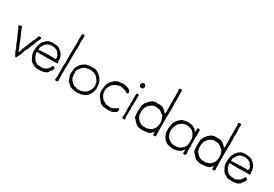

<svg xmlns="http://www.w3.org/2000/svg" viewBox="43 -1798 4001 2803"><g transform="rotate(30 2044.0 -396.5)"><path d="M226 -1C245 -4 242 -30 253 -42C256 -49 262 -55 265 -62C269 -71 269 -80 276 -86V-102C286 -116 288 -137 298 -151C298 -157 301 -159 300 -167C307 -169 306 -181 313 -184C315 -192 319 -197 324 -203C327 -222 335 -236 341 -252C344 -254 343 -260 346 -263C348 -266 350 -269 350 -275C355 -283 356 -292 363 -297C363 -315 375 -320 374 -338C381 -345 382 -354 385 -364C389 -377 395 -384 402 -392C403 -406 412 -412 409 -430C408 -432 406 -434 404 -434C394 -437 378 -439 368 -436C362 -429 359 -419 357 -409C353 -401 350 -391 347 -381C337 -365 333 -344 320 -330C321 -323 317 -320 317 -313C297 -280 289 -234 268 -201C267 -186 257 -170 253 -159C247 -144 244 -129 239 -113L232 -99C230 -94 232 -86 224 -86C218 -99 214 -115 207 -127C206 -131 205 -134 205 -140C197 -150 193 -164 188 -178C180 -188 178 -204 172 -217C173 -223 167 -227 166 -230C165 -232 167 -235 166 -237C165 -241 161 -242 160 -245C158 -249 158 -253 157 -256C150 -269 144 -281 141 -296C138 -300 135 -304 133 -308C131 -312 131 -317 130 -321C129 -322 127 -323 127 -324C126 -326 125 -328 123 -330C120 -339 117 -346 112 -353C108 -372 100 -388 92 -405C89 -416 88 -429 81 -436C73 -438 60 -439 54 -434C44 -437 37 -434 32 -428C31 -416 35 -409 37 -400C41 -393 50 -389 52 -381C55 -372 60 -365 60 -354C69 -346 70 -330 78 -321C79 -317 80 -314 79 -308C82 -304 87 -301 89 -296C90 -277 101 -267 108 -253C112 -235 120 -221 128 -206C129 -202 130 -197 130 -192C134 -189 133 -179 138 -176C137 -172 140 -171 142 -170C142 -165 142 -161 144 -159C151 -151 154 -138 160 -129C166 -119 169 -106 174 -96V-83C182 -69 193 -59 194 -39C199 -34 204 -29 207 -23C211 -13 213 -2 226 -1Z M798 -225C801 -229 803 -234 802 -243C799 -244 803 -253 799 -254C798 -258 793 -257 793 -263C800 -269 796 -277 796 -285V-298C794 -316 785 -333 783 -348C778 -355 772 -362 769 -372C760 -379 753 -389 746 -399C731 -407 722 -419 711 -430C701 -435 689 -437 682 -444C650 -451 617 -455 582 -455C561 -453 542 -447 523 -443C517 -435 506 -432 496 -427C481 -411 467 -395 451 -380C446 -368 439 -359 433 -348C429 -337 422 -326 419 -313C417 -305 418 -290 416 -280C416 -278 413 -275 413 -272L411 -239C410 -229 408 -219 408 -209C408 -194 413 -178 413 -164C419 -151 427 -140 429 -123C433 -118 437 -114 440 -109C446 -81 464 -67 481 -50C492 -47 499 -39 511 -36C515 -33 520 -31 525 -28C530 -26 531 -19 537 -19C564 -8 609 -15 641 -11C648 -11 652 -15 659 -16C690 -14 707 -27 728 -36C738 -37 758 -61 758 -71C764 -85 778 -92 787 -104C792 -117 800 -133 798 -148C789 -157 777 -162 761 -164C752 -154 746 -142 742 -127C734 -119 727 -108 720 -98C712 -94 706 -88 700 -85C688 -78 676 -71 662 -66C650 -62 635 -60 619 -60C609 -63 597 -63 583 -63C574 -66 565 -68 553 -68C538 -75 524 -84 511 -93C504 -104 495 -114 485 -123C484 -129 483 -134 481 -138C477 -145 469 -150 467 -157C468 -183 445 -201 459 -224C479 -226 499 -220 520 -220C528 -221 537 -224 545 -224C557 -224 569 -220 580 -220C585 -220 590 -222 596 -222C608 -222 620 -220 632 -220C652 -221 673 -228 692 -222C700 -227 709 -224 719 -224C745 -224 772 -224 798 -225ZM744 -282C743 -276 742 -269 738 -266C728 -265 723 -270 716 -271C704 -271 696 -268 687 -272C675 -268 665 -271 649 -269C643 -268 642 -272 637 -272C622 -271 606 -271 594 -266C586 -265 585 -270 578 -271C565 -267 546 -269 533 -265C508 -271 480 -260 459 -263C455 -267 460 -272 460 -277C458 -282 458 -288 459 -295C464 -306 467 -321 476 -329C476 -336 482 -339 485 -345C488 -349 489 -354 492 -358C494 -361 497 -367 501 -370C503 -372 505 -370 507 -372C513 -375 519 -387 526 -391C540 -395 552 -401 564 -406C581 -407 595 -409 608 -413C621 -409 638 -408 653 -406C666 -398 682 -393 697 -386C702 -380 708 -374 714 -369C716 -358 723 -351 730 -343C731 -342 730 -340 731 -339C733 -337 739 -335 741 -331C739 -312 760 -296 744 -282Z M900 -778C899 -772 897 -766 897 -760C896 -752 897 -744 897 -741C896 -718 893 -695 895 -677C896 -669 898 -660 898 -651C898 -632 897 -613 897 -593C897 -562 896 -529 895 -500C893 -472 893 -436 895 -402C896 -381 895 -360 895 -338C894 -335 894 -332 895 -330C896 -315 896 -288 895 -270C894 -261 891 -252 889 -243C889 -236 891 -228 891 -221C893 -173 892 -116 893 -59C890 -51 891 -38 888 -30C888 -19 886 -5 893 0C911 13 942 1 940 -26C940 -28 938 -28 938 -30C929 -90 938 -147 934 -196C933 -205 933 -213 934 -223C934 -232 933 -242 936 -251C936 -275 939 -299 939 -322C939 -329 937 -336 937 -342C937 -350 938 -356 940 -363C939 -369 936 -374 936 -380C938 -387 939 -395 939 -404C935 -445 941 -489 938 -533C940 -537 940 -541 941 -544C944 -572 939 -606 942 -633C937 -650 940 -668 941 -688V-721C941 -739 943 -759 941 -770C940 -775 937 -778 934 -782C922 -786 908 -782 900 -778Z M1477 -209C1476 -231 1474 -251 1471 -271C1469 -291 1457 -303 1454 -323C1445 -331 1439 -342 1433 -354C1429 -354 1430 -358 1429 -360C1417 -375 1398 -383 1388 -398C1372 -403 1363 -415 1348 -422C1332 -427 1317 -433 1299 -436C1291 -433 1283 -433 1272 -434C1266 -435 1267 -429 1260 -430C1245 -438 1228 -427 1213 -431C1196 -427 1183 -420 1162 -420L1126 -395C1113 -387 1104 -376 1093 -367C1087 -358 1081 -348 1075 -341C1071 -336 1066 -331 1066 -323C1052 -310 1052 -283 1044 -264C1042 -245 1044 -221 1039 -204C1041 -196 1041 -185 1041 -174C1047 -154 1053 -133 1063 -116C1065 -112 1063 -104 1066 -100C1070 -93 1075 -87 1077 -78C1086 -69 1098 -62 1107 -53C1112 -49 1117 -45 1123 -42C1123 -33 1132 -32 1135 -26C1146 -23 1156 -20 1165 -15C1184 -17 1200 -5 1219 -3C1226 -2 1234 -3 1241 -3C1248 -2 1255 -1 1261 -1C1279 -2 1295 -8 1313 -6C1335 -11 1356 -17 1373 -26C1390 -36 1404 -49 1422 -58L1430 -74C1431 -81 1439 -80 1440 -88C1446 -98 1453 -107 1460 -116L1465 -144C1468 -153 1472 -161 1474 -171L1479 -207C1479 -208 1479 -209 1477 -209ZM1432 -241C1432 -236 1438 -237 1440 -233C1441 -233 1441 -232 1441 -231C1439 -216 1433 -205 1435 -187C1431 -172 1424 -160 1421 -144C1412 -138 1406 -128 1402 -116C1393 -108 1384 -100 1378 -89C1372 -87 1369 -83 1365 -78C1356 -77 1349 -73 1343 -67C1329 -63 1316 -58 1304 -51C1285 -53 1272 -49 1257 -47C1243 -46 1236 -53 1222 -51C1212 -60 1196 -62 1179 -64C1174 -67 1169 -71 1165 -77C1157 -78 1153 -82 1146 -85C1137 -99 1122 -109 1112 -122C1108 -133 1103 -142 1097 -151C1096 -165 1089 -174 1091 -192C1090 -198 1085 -199 1085 -206C1086 -223 1091 -244 1085 -260C1087 -264 1087 -268 1088 -272C1091 -281 1100 -286 1099 -299C1105 -303 1111 -307 1116 -312C1117 -317 1121 -320 1121 -326C1132 -333 1142 -343 1149 -354C1163 -361 1175 -368 1187 -376C1208 -376 1225 -380 1241 -386C1254 -383 1266 -387 1282 -386C1294 -381 1310 -379 1326 -378C1334 -371 1359 -359 1364 -359C1383 -340 1399 -319 1417 -299C1418 -286 1424 -279 1432 -272C1430 -260 1432 -254 1432 -241Z M1903 -356C1913 -362 1917 -373 1914 -388C1914 -389 1910 -390 1909 -392L1906 -400C1903 -406 1901 -412 1898 -414C1886 -425 1868 -431 1852 -438C1835 -444 1814 -446 1796 -451C1761 -449 1726 -447 1696 -441C1688 -438 1681 -434 1674 -430C1648 -428 1642 -407 1625 -395C1615 -387 1608 -375 1597 -367C1595 -359 1589 -354 1586 -347C1584 -338 1576 -335 1573 -328C1567 -301 1558 -276 1558 -243C1545 -217 1557 -189 1558 -159C1561 -151 1569 -147 1567 -134C1573 -131 1575 -124 1578 -118C1584 -114 1589 -110 1591 -102C1601 -93 1606 -80 1613 -68C1617 -63 1623 -60 1629 -57C1631 -49 1637 -44 1641 -38C1650 -35 1657 -30 1666 -28C1671 -21 1684 -21 1690 -16C1700 -15 1707 -13 1715 -11C1757 -7 1800 -8 1841 -12C1846 -16 1853 -17 1860 -19C1875 -31 1896 -38 1909 -52C1908 -57 1914 -62 1915 -69C1918 -85 1915 -106 1903 -110C1889 -108 1886 -94 1874 -90C1869 -88 1865 -85 1857 -85C1851 -79 1844 -73 1837 -69C1828 -66 1819 -64 1811 -60C1799 -60 1788 -59 1778 -57C1770 -59 1759 -61 1750 -58C1742 -62 1730 -61 1720 -63C1714 -67 1706 -68 1699 -72C1695 -77 1687 -78 1682 -80L1681 -83C1677 -85 1671 -88 1670 -90C1667 -92 1663 -91 1662 -94C1656 -99 1651 -103 1644 -107C1637 -119 1626 -128 1619 -142C1610 -156 1601 -175 1599 -195C1598 -198 1597 -199 1597 -202C1597 -202 1599 -205 1599 -208L1595 -220C1593 -238 1596 -251 1600 -265C1603 -274 1607 -282 1608 -291C1618 -306 1626 -323 1636 -337C1650 -346 1660 -359 1673 -369C1685 -372 1693 -379 1703 -384C1716 -384 1722 -391 1736 -391C1742 -396 1750 -400 1759 -402C1774 -400 1783 -392 1799 -395C1813 -388 1831 -385 1851 -383C1868 -374 1876 -355 1903 -356Z M2012 -22C2017 -13 2024 -6 2036 -4C2049 -4 2067 -5 2064 -19C2062 -28 2058 -41 2056 -55C2053 -86 2060 -125 2055 -153C2058 -158 2057 -167 2060 -173C2055 -197 2058 -220 2058 -244L2060 -419C2051 -425 2038 -434 2025 -427C2014 -413 2021 -381 2019 -358L2016 -340C2023 -325 2015 -305 2021 -290C2019 -286 2018 -282 2017 -277C2017 -247 2019 -213 2017 -186C2016 -174 2015 -164 2015 -153C2016 -140 2020 -127 2020 -115C2020 -108 2019 -100 2019 -93C2019 -85 2021 -77 2020 -69C2019 -53 2011 -38 2012 -22ZM2067 -537C2070 -551 2084 -565 2078 -578C2072 -589 2062 -603 2051 -607C2043 -610 2028 -608 2021 -605C2015 -600 2011 -592 2007 -586C2004 -578 1998 -573 1999 -561C2001 -550 2007 -544 2012 -536C2019 -535 2021 -530 2028 -529C2043 -529 2055 -532 2067 -537Z M2571 -22C2577 -25 2574 -37 2577 -44C2571 -83 2575 -135 2573 -175C2572 -194 2572 -212 2573 -231C2573 -244 2571 -257 2571 -269C2571 -276 2573 -281 2573 -288C2573 -307 2571 -327 2570 -347C2578 -368 2572 -393 2573 -419C2573 -435 2576 -451 2576 -466C2576 -481 2574 -497 2574 -512C2574 -519 2576 -525 2576 -531C2575 -547 2571 -561 2571 -577C2571 -592 2574 -607 2574 -622C2575 -635 2575 -649 2574 -660V-671C2574 -688 2571 -704 2571 -720C2571 -731 2574 -741 2571 -752C2575 -766 2576 -790 2566 -799C2561 -803 2555 -803 2547 -802C2540 -802 2531 -801 2527 -796C2527 -792 2524 -790 2522 -788C2522 -775 2528 -763 2529 -750C2530 -736 2527 -722 2527 -708C2527 -700 2528 -693 2529 -685C2529 -656 2529 -631 2527 -604C2527 -595 2531 -590 2530 -581C2530 -574 2526 -569 2527 -559C2530 -543 2529 -526 2529 -511C2529 -502 2530 -494 2530 -485C2530 -476 2529 -467 2529 -458C2529 -431 2536 -398 2525 -378C2522 -375 2518 -382 2516 -384C2512 -386 2510 -391 2506 -394C2501 -402 2493 -407 2488 -414C2482 -419 2474 -421 2470 -427C2467 -434 2457 -434 2454 -441C2438 -441 2429 -449 2417 -454C2385 -455 2348 -453 2313 -454C2302 -448 2289 -445 2276 -441C2260 -430 2246 -416 2229 -405C2219 -390 2210 -375 2196 -364C2193 -354 2186 -349 2183 -339C2181 -329 2174 -322 2172 -312C2163 -295 2158 -110 2183 -99C2197 -90 2205 -75 2216 -64C2222 -59 2225 -51 2234 -49C2235 -44 2240 -43 2242 -39C2246 -38 2246 -31 2250 -30C2260 -26 2269 -21 2278 -16C2289 -14 2298 -10 2308 -8C2319 -5 2334 -7 2343 -1C2348 -2 2351 -6 2358 -4C2375 -2 2395 -4 2409 -9C2422 -8 2430 -12 2443 -11C2453 -17 2465 -19 2478 -22C2483 -25 2486 -31 2491 -34C2503 -39 2504 -54 2518 -58C2522 -62 2521 -72 2529 -72C2531 -65 2532 -56 2532 -47C2531 -38 2526 -31 2529 -25C2535 -13 2560 -14 2571 -22ZM2525 -291C2528 -275 2534 -261 2533 -241C2537 -233 2534 -218 2535 -208C2531 -195 2529 -179 2527 -164C2523 -150 2514 -141 2511 -126C2507 -121 2502 -116 2495 -113C2493 -107 2489 -102 2486 -96C2468 -84 2453 -70 2426 -68C2420 -64 2414 -61 2407 -58C2377 -56 2360 -58 2332 -60C2321 -62 2312 -68 2300 -69C2291 -76 2284 -84 2272 -86C2258 -102 2243 -116 2229 -132C2226 -142 2222 -152 2216 -159C2218 -170 2213 -176 2212 -184C2212 -200 2210 -214 2209 -228C2211 -237 2213 -246 2212 -258C2216 -282 2224 -303 2234 -321C2234 -325 2237 -327 2239 -329C2242 -333 2245 -337 2250 -342C2252 -344 2252 -346 2254 -348C2261 -354 2272 -357 2275 -367C2284 -368 2288 -374 2292 -380C2300 -382 2309 -385 2316 -389C2324 -391 2331 -395 2339 -397C2352 -397 2361 -394 2371 -399C2386 -390 2405 -395 2425 -391C2439 -383 2451 -372 2467 -365C2470 -362 2473 -358 2475 -353C2484 -352 2488 -346 2495 -343C2499 -338 2503 -333 2508 -329C2509 -321 2514 -316 2518 -310C2518 -302 2522 -297 2525 -291Z M3043 -8C3050 -2 3061 -2 3070 0C3077 -4 3086 -6 3089 -14C3095 -26 3090 -44 3092 -55C3088 -62 3088 -74 3086 -83C3090 -98 3088 -112 3088 -129C3087 -137 3092 -139 3091 -146C3084 -199 3088 -251 3084 -306C3089 -321 3089 -344 3086 -359C3088 -363 3088 -370 3089 -375C3086 -391 3089 -414 3083 -427C3074 -434 3051 -437 3043 -427C3041 -420 3044 -410 3043 -400C3043 -389 3043 -374 3037 -369C3022 -373 3018 -390 3009 -402C2998 -405 2990 -411 2982 -416C2974 -422 2963 -425 2955 -432C2942 -431 2932 -434 2922 -436C2884 -440 2840 -440 2810 -427C2801 -426 2793 -423 2785 -421C2770 -408 2756 -395 2739 -384C2731 -375 2722 -366 2716 -354C2707 -345 2703 -331 2694 -321C2689 -294 2678 -271 2679 -238C2677 -232 2677 -224 2675 -217C2678 -207 2676 -195 2676 -183C2677 -169 2679 -156 2676 -143C2678 -134 2687 -132 2689 -123C2691 -103 2702 -92 2706 -74C2712 -66 2719 -59 2725 -52C2730 -43 2741 -39 2746 -30C2749 -27 2757 -28 2758 -23C2762 -21 2764 -17 2768 -14C2776 -14 2779 -9 2785 -8C2788 -2 2799 -5 2802 0C2815 -1 2823 3 2832 5C2845 4 2855 6 2864 10C2872 5 2879 8 2887 10C2906 4 2932 6 2950 0C2959 -4 2966 -9 2974 -14C2979 -16 2985 -15 2990 -17C2999 -23 3006 -30 3015 -36C3024 -46 3028 -62 3045 -64C3049 -48 3042 -22 3043 -8ZM3048 -254C3049 -219 3048 -193 3045 -162C3043 -149 3035 -141 3034 -127C3028 -122 3024 -114 3021 -105C3008 -91 2992 -80 2979 -66C2969 -64 2962 -59 2955 -53C2947 -53 2942 -51 2938 -47C2929 -48 2923 -46 2916 -44C2890 -44 2868 -41 2845 -45C2824 -51 2806 -59 2791 -71L2780 -80C2778 -82 2776 -82 2774 -83C2766 -89 2758 -100 2749 -107C2745 -117 2741 -126 2735 -134C2733 -143 2731 -151 2727 -157C2726 -172 2724 -183 2722 -197C2717 -223 2730 -250 2733 -277C2740 -289 2747 -299 2750 -315C2756 -321 2764 -326 2766 -336C2776 -341 2783 -349 2790 -358C2804 -363 2814 -372 2826 -380C2831 -380 2836 -382 2843 -381C2852 -383 2856 -390 2865 -392C2889 -388 2926 -397 2938 -381C2947 -382 2952 -380 2958 -378C2965 -377 2965 -371 2971 -370C2974 -367 2980 -366 2985 -364L3010 -340C3011 -334 3018 -333 3018 -326C3021 -321 3025 -318 3028 -313C3030 -303 3034 -293 3040 -287C3041 -273 3045 -264 3048 -254Z M3568 -22C3574 -25 3571 -37 3574 -44C3568 -83 3572 -135 3570 -175C3569 -194 3569 -212 3570 -231C3570 -244 3568 -257 3568 -269C3568 -276 3570 -281 3570 -288C3570 -307 3568 -327 3567 -347C3575 -368 3569 -393 3570 -419C3570 -435 3573 -451 3573 -466C3573 -481 3571 -497 3571 -512C3571 -519 3573 -525 3573 -531C3572 -547 3568 -561 3568 -577C3568 -592 3571 -607 3571 -622C3572 -635 3572 -649 3571 -660V-671C3571 -688 3568 -704 3568 -720C3568 -731 3571 -741 3568 -752C3572 -766 3573 -790 3563 -799C3558 -803 3552 -803 3544 -802C3537 -802 3528 -801 3524 -796C3524 -792 3521 -790 3519 -788C3519 -775 3525 -763 3526 -750C3527 -736 3524 -722 3524 -708C3524 -700 3525 -693 3526 -685C3526 -656 3526 -631 3524 -604C3524 -595 3528 -590 3527 -581C3527 -574 3523 -569 3524 -559C3527 -543 3526 -526 3526 -511C3526 -502 3527 -494 3527 -485C3527 -476 3526 -467 3526 -458C3526 -431 3533 -398 3522 -378C3519 -375 3515 -382 3513 -384C3509 -386 3507 -391 3503 -394C3498 -402 3490 -407 3485 -414C3479 -419 3471 -421 3467 -427C3464 -434 3454 -434 3451 -441C3435 -441 3426 -449 3414 -454C3382 -455 3345 -453 3310 -454C3299 -448 3286 -445 3273 -441C3257 -430 3243 -416 3226 -405C3216 -390 3207 -375 3193 -364C3190 -354 3183 -349 3180 -339C3178 -329 3171 -322 3169 -312C3160 -295 3155 -110 3180 -99C3194 -90 3202 -75 3213 -64C3219 -59 3222 -51 3231 -49C3232 -44 3237 -43 3239 -39C3243 -38 3243 -31 3247 -30C3257 -26 3266 -21 3275 -16C3286 -14 3295 -10 3305 -8C3316 -5 3331 -7 3340 -1C3345 -2 3348 -6 3355 -4C3372 -2 3392 -4 3406 -9C3419 -8 3427 -12 3440 -11C3450 -17 3462 -19 3475 -22C3480 -25 3483 -31 3488 -34C3500 -39 3501 -54 3515 -58C3519 -62 3518 -72 3526 -72C3528 -65 3529 -56 3529 -47C3528 -38 3523 -31 3526 -25C3532 -13 3557 -14 3568 -22ZM3522 -291C3525 -275 3531 -261 3530 -241C3534 -233 3531 -218 3532 -208C3528 -195 3526 -179 3524 -164C3520 -150 3511 -141 3508 -126C3504 -121 3499 -116 3492 -113C3490 -107 3486 -102 3483 -96C3465 -84 3450 -70 3423 -68C3417 -64 3411 -61 3404 -58C3374 -56 3357 -58 3329 -60C3318 -62 3309 -68 3297 -69C3288 -76 3281 -84 3269 -86C3255 -102 3240 -116 3226 -132C3223 -142 3219 -152 3213 -159C3215 -170 3210 -176 3209 -184C3209 -200 3207 -214 3206 -228C3208 -237 3210 -246 3209 -258C3213 -282 3221 -303 3231 -321C3231 -325 3234 -327 3236 -329C3239 -333 3242 -337 3247 -342C3249 -344 3249 -346 3251 -348C3258 -354 3269 -357 3272 -367C3281 -368 3285 -374 3289 -380C3297 -382 3306 -385 3313 -389C3321 -391 3328 -395 3336 -397C3349 -397 3358 -394 3368 -399C3383 -390 3402 -395 3422 -391C3436 -383 3448 -372 3464 -365C3467 -362 3470 -358 3472 -353C3481 -352 3485 -346 3492 -343C3496 -338 3500 -333 3505 -329C3506 -321 3511 -316 3515 -310C3515 -302 3519 -297 3522 -291Z M4044 -225C4047 -229 4049 -234 4048 -243C4045 -244 4049 -253 4045 -254C4044 -258 4039 -257 4039 -263C4046 -269 4042 -277 4042 -285V-298C4040 -316 4031 -333 4029 -348C4024 -355 4018 -362 4015 -372C4006 -379 3999 -389 3992 -399C3977 -407 3968 -419 3957 -430C3947 -435 3935 -437 3928 -444C3896 -451 3863 -455 3828 -455C3807 -453 3788 -447 3769 -443C3763 -435 3752 -432 3742 -427C3727 -411 3713 -395 3697 -380C3692 -368 3685 -359 3679 -348C3675 -337 3668 -326 3665 -313C3663 -305 3664 -290 3662 -280C3662 -278 3659 -275 3659 -272L3657 -239C3656 -229 3654 -219 3654 -209C3654 -194 3659 -178 3659 -164C3665 -151 3673 -140 3675 -123C3679 -118 3683 -114 3686 -109C3692 -81 3710 -67 3727 -50C3738 -47 3745 -39 3757 -36C3761 -33 3766 -31 3771 -28C3776 -26 3777 -19 3783 -19C3810 -8 3855 -15 3887 -11C3894 -11 3898 -15 3905 -16C3936 -14 3953 -27 3974 -36C3984 -37 4004 -61 4004 -71C4010 -85 4024 -92 4033 -104C4038 -117 4046 -133 4044 -148C4035 -157 4023 -162 4007 -164C3998 -154 3992 -142 3988 -127C3980 -119 3973 -108 3966 -98C3958 -94 3952 -88 3946 -85C3934 -78 3922 -71 3908 -66C3896 -62 3881 -60 3865 -60C3855 -63 3843 -63 3829 -63C3820 -66 3811 -68 3799 -68C3784 -75 3770 -84 3757 -93C3750 -104 3741 -114 3731 -123C3730 -129 3729 -134 3727 -138C3723 -145 3715 -150 3713 -157C3714 -183 3691 -201 3705 -224C3725 -226 3745 -220 3766 -220C3774 -221 3783 -224 3791 -224C3803 -224 3815 -220 3826 -220C3831 -220 3836 -222 3842 -222C3854 -222 3866 -220 3878 -220C3898 -221 3919 -228 3938 -222C3946 -227 3955 -224 3965 -224C3991 -224 4018 -224 4044 -225ZM3990 -282C3989 -276 3988 -269 3984 -266C3974 -265 3969 -270 3962 -271C3950 -271 3942 -268 3933 -272C3921 -268 3911 -271 3895 -269C3889 -268 3888 -272 3883 -272C3868 -271 3852 -271 3840 -266C3832 -265 3831 -270 3824 -271C3811 -267 3792 -269 3779 -265C3754 -271 3726 -260 3705 -263C3701 -267 3706 -272 3706 -277C3704 -282 3704 -288 3705 -295C3710 -306 3713 -321 3722 -329C3722 -336 3728 -339 3731 -345C3734 -349 3735 -354 3738 -358C3740 -361 3743 -367 3747 -370C3749 -372 3751 -370 3753 -372C3759 -375 3765 -387 3772 -391C3786 -395 3798 -401 3810 -406C3827 -407 3841 -409 3854 -413C3867 -409 3884 -408 3899 -406C3912 -398 3928 -393 3943 -386C3948 -380 3954 -374 3960 -369C3962 -358 3969 -351 3976 -343C3977 -342 3976 -340 3977 -339C3979 -337 3985 -335 3987 -331C3985 -312 4006 -296 3990 -282Z"/></g></svg>

Font: FuturaRener
Style: Light
Weight: 300
Designer: BSozoo
Foundry: BSozoo
Version: Version 1.0